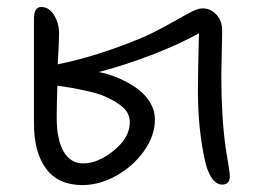

<svg xmlns="http://www.w3.org/2000/svg" viewBox="-20 -518 745 549"><path d="M215.8 11.2Q146.5 11.2 111.8 -35.6Q77.1 -82.5 77.1 -165V-464.8Q77.1 -498 98.1 -498Q120.1 -498 134.5 -474.9Q148.9 -451.7 148.9 -422.9Q148.9 -398.4 145 -334Q255.4 -356.4 378.9 -407.2Q416.5 -422.9 457 -445.6Q497.6 -468.3 521.5 -481.2Q545.4 -494.1 559.1 -494.1Q582 -494.1 598.6 -476.3Q615.2 -458.5 615.2 -432.1Q615.2 -407.2 614 -364.3Q612.8 -321.3 612.8 -300.8Q612.8 -186 625 -97.2Q626.5 -87.4 629.6 -68.1Q632.8 -48.8 635 -34.9Q637.2 -21 637.2 -14.2Q637.2 9.8 615.2 9.8Q598.6 9.8 585.9 -8.5Q573.2 -26.9 566.9 -55.2Q545.9 -146 545.9 -261.2Q545.9 -299.8 548.8 -422.9Q498 -394 420.2 -363.5Q342.3 -333 262.2 -312Q285.2 -308.1 310.5 -298.1Q335.9 -288.1 362.3 -271.7Q388.7 -255.4 405.8 -230.2Q422.9 -205.1 422.9 -175.8Q422.9 -130.4 392.1 -86.7Q361.3 -43 313 -15.9Q264.6 11.2 215.8 11.2ZM142.1 -182.1Q142.1 -119.6 161.6 -85.2Q181.2 -50.8 217.8 -50.8Q260.7 -50.8 305.9 -87.9Q351.1 -125 351.1 -168Q351.1 -193.8 331.5 -211.2Q312 -228.5 275.9 -244.1Q261.7 -250.5 221.9 -259.3Q182.1 -268.1 144 -272.9Q142.1 -215.3 142.1 -182.1Z"/></svg>

Font: Shantell Sans Normal
Style: Regular
Weight: 300
Designer: Stephen Nixon, Anya Danilova, Shantell Martin
Foundry: Arrow Type
Version: Version 1.006;[559af2be0]